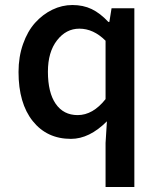

<svg xmlns="http://www.w3.org/2000/svg" viewBox="-20 -543 640 769"><path d="M402.8 206.1V29.8L408.2 -57.1Q337.9 13.2 264.2 13.2Q168 13.2 111.1 -58.1Q54.2 -129.4 54.2 -254.9Q54.2 -315.4 72.3 -366.7Q90.3 -418 120.6 -451.7Q150.9 -485.4 189.7 -504.2Q228.5 -522.9 270 -522.9Q313 -522.9 347.2 -506.6Q381.3 -490.2 414.1 -455.1H418L426.8 -509.8H518.1V206.1ZM291 -82Q352.1 -82 402.8 -146V-379.9Q354.5 -428.2 297.9 -428.2Q244.6 -428.2 208.3 -381.3Q171.9 -334.5 171.9 -255.9Q171.9 -172.4 203.1 -127.2Q234.4 -82 291 -82Z"/></svg>

Font: Office Code Pro Medium
Style: Regular
Weight: 500
Designer: Nathan Rutzky & Paul D. Hunt
Foundry: Adobe Systems Incorporated
Version: Version 1.004;PS 001.004;hotconv 1.0.70;makeotf.lib2.5.58329